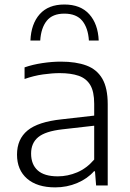

<svg xmlns="http://www.w3.org/2000/svg" viewBox="-20 -823 576 852"><path d="M225 8.5Q145 8.5 100.2 -30.2Q55.5 -69 55.5 -137Q55.5 -205.5 102.2 -244Q149 -282.5 253.5 -293.5L420 -312.5L423 -268L256 -249Q181.5 -240.5 149.8 -214.5Q118 -188.5 118 -141.5Q118 -93.5 147.2 -67Q176.5 -40.5 236.5 -40.5Q280.5 -40.5 322.5 -58.2Q364.5 -76 398 -115V-362.5Q398 -416.5 380.5 -445.8Q363 -475 328.8 -486.8Q294.5 -498.5 245 -498.5Q212 -498.5 171 -492.8Q130 -487 89 -472.5V-524Q124.5 -536.5 167.8 -543Q211 -549.5 250 -549.5Q317.5 -549.5 363.8 -532.2Q410 -515 434 -473.8Q458 -432.5 458 -360.5V0H406.5L401.5 -63H397Q368 -30 322.5 -10.8Q277 8.5 225 8.5ZM115 -643Q118 -717 156.2 -760Q194.5 -803 265.5 -803Q337.5 -803 376.2 -759.8Q415 -716.5 418 -643H374.5Q371 -699 345 -730.8Q319 -762.5 265.5 -762.5Q213 -762.5 187.5 -730.8Q162 -699 158.5 -643Z"/></svg>

Font: Encode Sans SemiExpanded Light
Style: Regular
Weight: 300
Width: 6
Designer: Multiple Designers
Foundry: Impallari Type
Version: Version 3.002